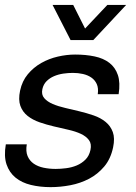

<svg xmlns="http://www.w3.org/2000/svg" viewBox="-32 -751 552 782"><path d="M77.1 -163.1Q72.3 -134.8 80.3 -115.5Q88.4 -96.2 105.2 -84.5Q122.1 -72.8 145.5 -67.9Q168.9 -63 194.8 -63Q214.8 -63 237.5 -65.9Q260.3 -68.8 280.3 -77.1Q300.3 -85.4 315.7 -100.6Q331.1 -115.7 336.4 -140.1Q341.8 -165 330.3 -180.4Q318.8 -195.8 297.4 -205.8Q275.9 -215.8 246.8 -222.4Q217.8 -229 187.5 -236.1Q157.2 -243.2 129.2 -252.9Q101.1 -262.7 80.6 -278.8Q60.1 -294.9 51 -319.8Q42 -344.7 49.8 -381.8Q58.1 -420.9 81.3 -448.7Q104.5 -476.6 136 -494.4Q167.5 -512.2 203.6 -520.5Q239.7 -528.8 273.9 -528.8Q317.4 -528.8 353.3 -521.2Q389.2 -513.7 413.3 -495.1Q437.5 -476.6 448 -445.6Q458.5 -414.6 451.2 -367.2H366.2Q369.6 -392.1 362.1 -408.7Q354.5 -425.3 339.8 -435.3Q325.2 -445.3 305.7 -449.7Q286.1 -454.1 265.1 -454.1Q246.1 -454.1 225.8 -451.2Q205.6 -448.2 188 -440.7Q170.4 -433.1 157.7 -420.4Q145 -407.7 140.6 -388.2Q135.7 -365.7 148.2 -351.3Q160.6 -336.9 182.9 -327.4Q205.1 -317.9 233.9 -311.3Q262.7 -304.7 290.5 -297.9Q321.3 -290.5 349.6 -280.8Q377.9 -271 398.2 -254.4Q418.5 -237.8 427.5 -212.9Q436.5 -188 428.7 -150.9Q418.9 -104 392.6 -72.8Q366.2 -41.5 330.8 -22.9Q295.4 -4.4 254.6 3.4Q213.9 11.2 174.3 11.2Q130.9 11.2 93.8 2.2Q56.6 -6.8 31.2 -27.6Q5.9 -48.3 -5.4 -81.5Q-16.6 -114.7 -8.3 -163.1ZM255.4 -587.9 182.1 -731H266.1L314.5 -634.8L405.3 -731H481.9L348.1 -587.9Z"/></svg>

Font: XB Khoramshahr
Style: Italic
Weight: 400
Italic angle: -12°
Designer: Behnam
Foundry: Irmug
Version: Version 8.005 2009